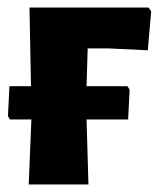

<svg xmlns="http://www.w3.org/2000/svg" viewBox="-20 -488 420 508"><path d="M56 0 63 -172H6L1 -181L5 -260H62L58 -468H373L380 -458L371 -355L265 -360H212L209 -260H317L323 -251L319 -172H209L214 0Z"/></svg>

Font: Alegreya Sans SC ExtraBold
Style: Regular
Weight: 800
Designer: Juan Pablo del Peral
Foundry: Huerta Tipografica
Version: Version 2.007